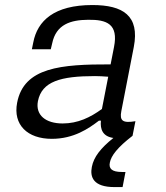

<svg xmlns="http://www.w3.org/2000/svg" viewBox="-20 -539 660 762"><path d="M346.5 -519C195.5 -519 128.5 -457 112 -370.5L106.5 -343.5H181.5L187 -366.5C202.5 -442.5 260.5 -460 330 -460.5C404 -461.5 450.5 -443.5 432.5 -352.5L419 -283.5C222 -284 75 -272 48 -131.5C31 -43.5 89 12 185.5 12C273 12 332 -29 372.5 -60H380.5C377 -26 387.5 2.5 430 8.5C379.5 49 352 84 344.5 123.5C336.5 163.5 350 203.5 434.5 203.5H466.5L478 143.5H463.5C423 143.5 411 129.5 416 106C421 79.5 446 46 506 0L517.5 -58C467 -49.5 454 -59.5 461.5 -98L511 -352.5C535 -477 468 -519 346.5 -519ZM130.5 -137.5C146 -216 221 -237 357 -237C372 -237 391 -236 409.5 -234.5L384.5 -106.5C338.5 -73 289 -49 228.5 -49C161.5 -49 120 -82 130.5 -137.5Z"/></svg>

Font: Monaspace Neon Light
Style: Italic
Weight: 300
Italic angle: -11°
Designer: Riley Cran & the Lettermatic Team
Foundry: Lettermatic
Version: Version 1.200 (Monaspace Neon)